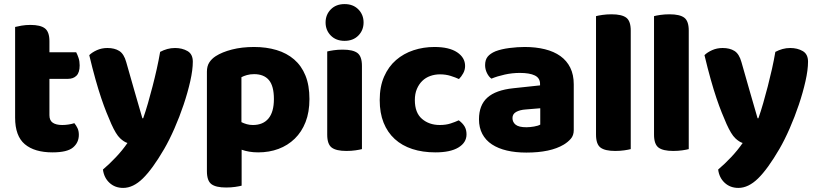

<svg xmlns="http://www.w3.org/2000/svg" viewBox="-20 -731 4000 940"><path d="M237 15Q149 15 101.5 -25Q54 -65 54 -155V-599Q65 -602 85.5 -605.5Q106 -609 129 -609Q178 -609 200 -592Q222 -575 222 -529V-475H353Q359 -464 364.5 -447.5Q370 -431 370 -411Q370 -376 354.5 -360.5Q339 -345 313 -345H222V-167Q222 -141 238.5 -130Q255 -119 285 -119Q300 -119 316 -121.5Q332 -124 344 -128Q353 -117 359.5 -103.5Q366 -90 366 -71Q366 -33 337.5 -9Q309 15 237 15Z M525 -124Q514 -149 501.5 -180Q489 -211 475.5 -251Q462 -291 447.5 -342.5Q433 -394 417 -461Q431 -475 454.5 -485.5Q478 -496 506 -496Q541 -496 564 -481.5Q587 -467 598 -427Q618 -357 637.5 -288.5Q657 -220 677 -152H681Q693 -186 704.5 -226Q716 -266 727 -308.5Q738 -351 747.5 -393.5Q757 -436 764 -477Q781 -486 799 -491Q817 -496 837 -496Q872 -496 898 -481Q924 -466 924 -429Q924 -389 911.5 -333.5Q899 -278 879 -218.5Q859 -159 834 -102Q809 -45 784 -2Q727 96 679.5 142.5Q632 189 583 189Q543 189 516 164Q489 139 484 99Q516 72 548 38Q580 4 604 -31Q587 -36 567.5 -54.5Q548 -73 525 -124Z M1244 15Q1220 15 1200 11.5Q1180 8 1163 2V178Q1152 181 1131.5 184Q1111 187 1087 187Q1037 187 1015 170.5Q993 154 993 107V-380Q993 -407 1004.5 -425Q1016 -443 1036 -456Q1067 -476 1115.5 -488.5Q1164 -501 1224 -501Q1284 -501 1334 -486Q1384 -471 1420 -440Q1456 -409 1475.5 -361Q1495 -313 1495 -246Q1495 -182 1476 -133.5Q1457 -85 1423 -52Q1389 -19 1343.5 -2Q1298 15 1244 15ZM1218 -119Q1268 -119 1294.5 -151Q1321 -183 1321 -246Q1321 -310 1296.5 -339Q1272 -368 1224 -368Q1205 -368 1189 -363.5Q1173 -359 1162 -353V-133Q1174 -127 1188 -123Q1202 -119 1218 -119Z M1582 -479Q1593 -482 1613.5 -485Q1634 -488 1658 -488Q1708 -488 1730 -471.5Q1752 -455 1752 -408V-1Q1741 2 1720.5 5Q1700 8 1676 8Q1626 8 1604 -8.5Q1582 -25 1582 -72ZM1574 -621Q1574 -659 1599.5 -685Q1625 -711 1667 -711Q1709 -711 1734.5 -685Q1760 -659 1760 -621Q1760 -583 1734.5 -557Q1709 -531 1667 -531Q1625 -531 1599.5 -557Q1574 -583 1574 -621Z M2134 -367Q2109 -367 2086.5 -359Q2064 -351 2047.5 -335Q2031 -319 2021 -295.5Q2011 -272 2011 -241Q2011 -179 2046 -149Q2081 -119 2133 -119Q2163 -119 2186 -126.5Q2209 -134 2226 -142Q2245 -128 2254.5 -112Q2264 -96 2264 -73Q2264 -33 2224.5 -9Q2185 15 2112 15Q2049 15 1998.5 -1.5Q1948 -18 1912.5 -50.5Q1877 -83 1858 -130.5Q1839 -178 1839 -241Q1839 -307 1860.5 -356Q1882 -405 1919 -437Q1956 -469 2004.5 -485Q2053 -501 2107 -501Q2179 -501 2218 -475Q2257 -449 2257 -408Q2257 -389 2248 -372.5Q2239 -356 2227 -344Q2210 -352 2186 -359.5Q2162 -367 2134 -367Z M2557 -108Q2574 -108 2594.5 -111.5Q2615 -115 2625 -121V-201L2553 -195Q2525 -193 2507 -183Q2489 -173 2489 -153Q2489 -133 2504.5 -120.5Q2520 -108 2557 -108ZM2549 -501Q2603 -501 2647.5 -490Q2692 -479 2723.5 -456.5Q2755 -434 2772 -399.5Q2789 -365 2789 -318V-94Q2789 -68 2774.5 -51.5Q2760 -35 2740 -23Q2675 16 2557 16Q2504 16 2461.5 6Q2419 -4 2388.5 -24Q2358 -44 2341.5 -75Q2325 -106 2325 -147Q2325 -216 2366 -253Q2407 -290 2493 -299L2624 -313V-320Q2624 -349 2598.5 -361.5Q2573 -374 2525 -374Q2488 -374 2451.5 -366Q2415 -358 2386 -346Q2373 -355 2364 -373.5Q2355 -392 2355 -412Q2355 -438 2367.5 -453.5Q2380 -469 2406 -480Q2435 -491 2474.5 -496Q2514 -501 2549 -501Z M2992 8Q2942 8 2920 -8.5Q2898 -25 2898 -72V-652Q2909 -655 2929.5 -658Q2950 -661 2974 -661Q3024 -661 3046 -644.5Q3068 -628 3068 -581V-1Q3057 2 3036.5 5Q3016 8 2992 8Z M3276 8Q3226 8 3204 -8.5Q3182 -25 3182 -72V-652Q3193 -655 3213.5 -658Q3234 -661 3258 -661Q3308 -661 3330 -644.5Q3352 -628 3352 -581V-1Q3341 2 3320.5 5Q3300 8 3276 8Z M3537 -124Q3526 -149 3513.5 -180Q3501 -211 3487.5 -251Q3474 -291 3459.5 -342.5Q3445 -394 3429 -461Q3443 -475 3466.5 -485.5Q3490 -496 3518 -496Q3553 -496 3576 -481.5Q3599 -467 3610 -427Q3630 -357 3649.5 -288.5Q3669 -220 3689 -152H3693Q3705 -186 3716.5 -226Q3728 -266 3739 -308.5Q3750 -351 3759.5 -393.5Q3769 -436 3776 -477Q3793 -486 3811 -491Q3829 -496 3849 -496Q3884 -496 3910 -481Q3936 -466 3936 -429Q3936 -389 3923.5 -333.5Q3911 -278 3891 -218.5Q3871 -159 3846 -102Q3821 -45 3796 -2Q3739 96 3691.5 142.5Q3644 189 3595 189Q3555 189 3528 164Q3501 139 3496 99Q3528 72 3560 38Q3592 4 3616 -31Q3599 -36 3579.5 -54.5Q3560 -73 3537 -124Z"/></svg>

Font: Baloo Thambi 2 ExtraBold
Style: Regular
Weight: 800
Designer: Aadarsh Rajan and Ek Type
Foundry: Ek Type
Version: Version 1.640;hotconv 1.0.111;makeotfexe 2.5.65597; ttfautoh